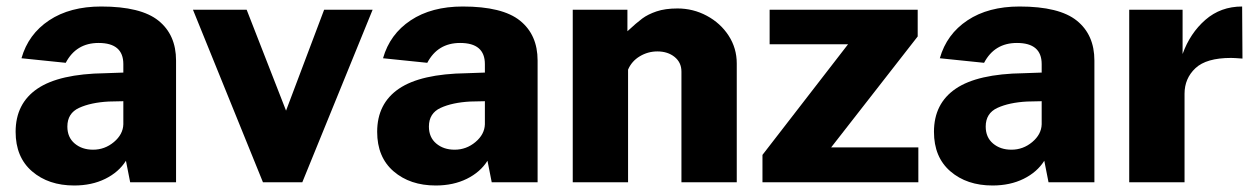

<svg xmlns="http://www.w3.org/2000/svg" viewBox="-20 -560 3857 590"><path d="M28 -155Q28 -242 95 -287.5Q162 -333 303 -335L359 -337V-363Q359 -428 283 -428Q214 -428 182 -367L46 -381Q67 -455 131 -497.5Q195 -540 291 -540Q413 -540 467 -496.5Q521 -453 521 -374V0H380L367 -66Q345 -31 303.5 -10.5Q262 10 208 10Q129 10 78.5 -33.5Q28 -77 28 -155ZM359 -178V-249L314 -248Q259 -245 223 -228.5Q187 -212 187 -171Q187 -138 209.5 -119Q232 -100 266 -100Q302 -100 330 -123.5Q358 -147 359 -178Z M909 0H788L573 -530H738L859 -220L976 -530H1125Z M1139 -155Q1139 -242 1206 -287.5Q1273 -333 1414 -335L1470 -337V-363Q1470 -428 1394 -428Q1325 -428 1293 -367L1157 -381Q1178 -455 1242 -497.5Q1306 -540 1402 -540Q1524 -540 1578 -496.5Q1632 -453 1632 -374V0H1491L1478 -66Q1456 -31 1414.5 -10.5Q1373 10 1319 10Q1240 10 1189.5 -33.5Q1139 -77 1139 -155ZM1470 -178V-249L1425 -248Q1370 -245 1334 -228.5Q1298 -212 1298 -171Q1298 -138 1320.5 -119Q1343 -100 1377 -100Q1413 -100 1441 -123.5Q1469 -147 1470 -178Z M1740 -530H1908V-464Q1936 -490 1953.5 -503Q1971 -516 1997.5 -525Q2024 -534 2062 -534Q2110 -534 2152 -511.5Q2194 -489 2219 -450.5Q2244 -412 2244 -365V0H2074V-340Q2074 -368 2053 -385Q2032 -402 2000 -402Q1971 -402 1946 -387Q1921 -372 1910 -346V0H1740Z M2323 -84 2586 -424H2345V-530H2800V-448L2534 -107H2802V0H2323Z M2850 -155Q2850 -242 2917 -287.5Q2984 -333 3125 -335L3181 -337V-363Q3181 -428 3105 -428Q3036 -428 3004 -367L2868 -381Q2889 -455 2953 -497.5Q3017 -540 3113 -540Q3235 -540 3289 -496.5Q3343 -453 3343 -374V0H3202L3189 -66Q3167 -31 3125.5 -10.5Q3084 10 3030 10Q2951 10 2900.5 -33.5Q2850 -77 2850 -155ZM3181 -178V-249L3136 -248Q3081 -245 3045 -228.5Q3009 -212 3009 -171Q3009 -138 3031.5 -119Q3054 -100 3088 -100Q3124 -100 3152 -123.5Q3180 -147 3181 -178Z M3450 -530H3614V-394Q3637 -458 3684 -499Q3731 -540 3797 -540L3798 -380Q3772 -382 3763 -382Q3687 -382 3653.5 -350.5Q3620 -319 3620 -272V0H3450Z"/></svg>

Font: Morrison
Style: Bold
Weight: 700
Designer: Pablo Impallari, Rodrigo Fuenzalida (Modified by Dan O. Williams)
Version: Version 0.03;June 6, 2019;FontCreator 11.5.0.2425 64-bit; tt